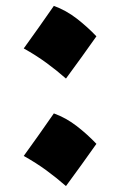

<svg xmlns="http://www.w3.org/2000/svg" viewBox="-20 -704 405 647"><path d="M161.5 -684.2Q202.9 -669.1 238.9 -641.2Q274.8 -613.3 304.9 -581.6Q280.2 -546.7 254.7 -511.2Q229.2 -475.8 202.3 -439.3Q171.2 -466.7 136.3 -492.2Q101.4 -517.7 60 -540.8Q113.2 -614.4 161.5 -684.2ZM161.5 -321.9Q202.9 -306.8 238.9 -278.9Q274.8 -251 304.9 -219.3Q280.2 -184.4 254.7 -148.9Q229.2 -113.5 202.3 -77Q171.2 -104.3 136.3 -129.9Q101.4 -155.4 60 -178.5Q113.2 -252 161.5 -321.9Z"/></svg>

Font: Pinar-FD Black
Style: Regular
Weight: 900
Designer: Amin Abedi
Version: Version 3.000